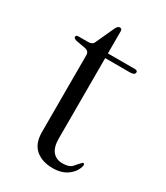

<svg xmlns="http://www.w3.org/2000/svg" viewBox="-147 -617 596 690"><g transform="rotate(30 151.0 -272.5)"><path d="M72.5 -425 33.5 -432Q20 -435.5 20 -442Q20 -449.5 29.5 -449.5H69.5Q89 -449.5 93.5 -462.5L129 -540Q135 -552 143.5 -552Q152.5 -552 152.5 -542V-449.5H264.5Q275.5 -449.5 275.5 -441.5Q275.5 -430 253.5 -430H152.5V-96Q152.5 -61 167.2 -43.2Q182 -25.5 208 -25.5Q237 -25.5 248.5 -39.5Q260 -53.5 271 -64Q278.5 -66 278 -56Q272 -29.5 247.8 -11.2Q223.5 7 186.5 7Q142 7 115.2 -16Q88.5 -39 88.5 -86.5V-405.5Q88.5 -421 72.5 -425Z"/></g></svg>

Font: Fraunces 72pt Light
Style: Regular
Weight: 300
Version: Version 1.000;[0bf87f6ff]